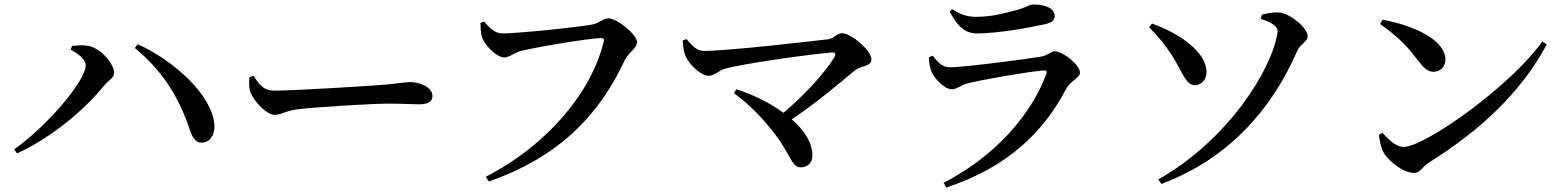

<svg xmlns="http://www.w3.org/2000/svg" viewBox="-20 -783 6990 856"><path d="M295 -561C328 -545 362 -518 362 -492C362 -422 188 -219 43 -117L56 -99C205 -167 354 -290 441 -398C462 -423 489 -436 489 -458C489 -497 428 -572 370 -579C347 -583 318 -580 301 -578ZM882 -147C915 -148 939 -182 936 -226C926 -361 753 -514 594 -586L581 -569C700 -471 772 -359 821 -220C836 -174 847 -146 882 -147Z M1110 -445 1092 -439C1090 -417 1089 -392 1097 -371C1114 -329 1169 -271 1204 -271C1238 -271 1251 -290 1317 -297C1393 -306 1641 -321 1711 -321C1778 -321 1813 -318 1851 -318C1889 -318 1908 -331 1908 -355C1908 -391 1858 -417 1808 -417C1783 -417 1745 -409 1678 -404C1623 -400 1301 -379 1202 -379C1153 -379 1136 -408 1110 -445Z M2221 -634C2184 -634 2161 -661 2138 -687L2122 -681C2123 -654 2123 -637 2129 -617C2139 -585 2191 -527 2229 -527C2250 -527 2275 -548 2299 -555C2356 -570 2604 -613 2661 -613C2670 -613 2675 -610 2672 -599C2617 -373 2425 -139 2146 5L2159 26C2471 -82 2652 -270 2766 -516C2781 -548 2820 -567 2820 -596C2820 -628 2732 -701 2693 -701C2669 -701 2657 -682 2622 -674C2571 -663 2291 -634 2221 -634Z M3263 -385 3252 -368C3299 -333 3353 -286 3406 -221C3506 -106 3504 -37 3550 -37C3579 -37 3602 -56 3602 -90C3602 -148 3565 -203 3510 -251C3627 -330 3725 -414 3786 -465C3823 -495 3865 -484 3865 -519C3865 -558 3774 -635 3734 -635C3712 -635 3697 -611 3672 -608C3582 -597 3222 -556 3118 -556C3084 -556 3065 -582 3040 -609L3024 -602C3025 -572 3030 -548 3037 -532C3052 -496 3105 -445 3140 -445C3165 -445 3188 -471 3213 -477C3300 -500 3579 -540 3689 -549C3703 -550 3708 -542 3700 -528C3662 -464 3571 -363 3473 -280C3410 -326 3333 -363 3263 -385Z M4121 -527C4122 -504 4125 -486 4132 -466C4142 -437 4189 -385 4224 -385C4246 -385 4263 -403 4293 -411C4358 -428 4568 -464 4633 -469C4645 -470 4649 -465 4645 -453C4579 -276 4423 -90 4187 32L4199 53C4480 -39 4638 -204 4734 -388C4752 -422 4795 -436 4795 -459C4795 -493 4720 -554 4683 -554C4663 -554 4652 -535 4618 -530C4545 -518 4276 -483 4216 -483C4181 -483 4163 -504 4138 -535ZM4639 -675C4671 -682 4682 -694 4682 -712C4682 -745 4643 -763 4586 -763C4568 -763 4555 -748 4500 -735C4455 -723 4400 -708 4331 -708C4298 -708 4266 -715 4226 -742L4214 -731C4249 -667 4280 -634 4337 -634C4425 -634 4562 -658 4639 -675Z M5158 37C5455 -74 5649 -293 5762 -553C5777 -588 5810 -597 5810 -621C5810 -659 5732 -723 5684 -727C5659 -730 5628 -723 5606 -718L5601 -699C5667 -676 5680 -660 5675 -634C5647 -467 5453 -158 5144 17ZM5103 -661C5144 -621 5177 -580 5210 -528C5252 -460 5267 -403 5308 -403C5337 -403 5360 -430 5359 -463C5358 -553 5235 -636 5116 -678Z M6144 -695 6133 -676C6225 -610 6255 -574 6303 -512C6329 -478 6346 -463 6372 -463C6403 -463 6424 -487 6424 -517C6424 -610 6271 -672 6144 -695ZM6856 -598C6713 -397 6332 -128 6238 -128C6203 -128 6169 -163 6143 -191L6128 -182C6129 -158 6138 -122 6149 -102C6170 -66 6235 -12 6285 -12C6311 -12 6323 -41 6350 -58C6576 -199 6760 -368 6876 -585Z"/></svg>

Font: Noto Serif HK SemiBold
Style: Regular
Weight: 600
Designer: Ryoko NISHIZUKA 西塚涼子 (kana & ideographs); Frank Grießhammer (Latin, Greek & Cyrillic); Wenlong ZHANG 张文龙 (bopomofo); San
Foundry: Adobe
Version: Version 2.001;hotconv 1.1.0;makeotfexe 2.6.0